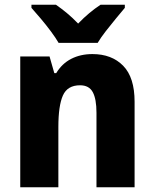

<svg xmlns="http://www.w3.org/2000/svg" viewBox="-20 -786 648 806"><path d="M368 -559Q449 -559 497 -510Q545 -461 545 -359V0H385V-313Q385 -370 369.5 -399Q354 -428 316 -428Q263 -428 244 -385Q225 -342 225 -253V0H65V-549H188L208 -479H216Q240 -519 279 -539Q318 -559 368 -559ZM226 -606Q214 -627 193.5 -654.5Q173 -682 151 -708Q129 -734 112 -753V-766H215Q238 -750 261 -731Q284 -712 308 -687Q332 -712 355.5 -731.5Q379 -751 402 -766H504V-753Q488 -734 466.5 -708Q445 -682 424 -655Q403 -628 390 -606Z"/></svg>

Font: Noto Sans Devanagari SemiCondensed ExtraBold
Style: Regular
Weight: 800
Width: 4
Designer: Jelle Bosma - Monotype Design Team
Foundry: Monotype Imaging Inc.
Version: Version 2.004; ttfautohint (v1.8.4.7-5d5b)